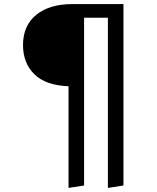

<svg xmlns="http://www.w3.org/2000/svg" viewBox="-20 -708 768 941"><path d="M335 -688H585V201.2L508.8 212.9V-621.1H392.1V201.2L315.9 212.9V-285.2Q202.1 -290 147.5 -345Q92.8 -399.9 92.8 -486.8Q92.8 -582.5 157.5 -635.3Q222.2 -688 335 -688Z"/></svg>

Font: Fira Sans Book
Style: Regular
Weight: 350
Designer: Carrois Corporate & Edenspiekermann AG
Foundry: Carrois Corporate GbR & Edenspiekermann AG
Version: Version 4.203;PS 004.203;hotconv 1.0.88;makeotf.lib2.5.64775